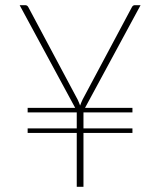

<svg xmlns="http://www.w3.org/2000/svg" viewBox="-20 -723 620 743"><path d="M309 -305.5H492.5V-288H303V-226H492.5V-208.5H303V0H277V-208.5H87V-226H277V-288H87V-305.5H271L56 -703H77.5Q85.5 -703 89.5 -695.5L280.5 -337.5Q283.5 -331 285.8 -325.5Q288 -320 290 -314.5Q292 -320 294.2 -325.5Q296.5 -331 299.5 -337.5L490.5 -695.5Q494.5 -703 502 -703H524Z"/></svg>

Font: Lato ExtraLight
Style: Regular
Weight: 275
Designer: Lukasz Dziedzic with Adam Twardoch and Botio Nikoltchev
Foundry: tyPoland Lukasz Dziedzic
Version: Version 2.015; 2015-08-06; http://www.latofonts.com/